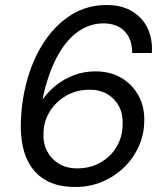

<svg xmlns="http://www.w3.org/2000/svg" viewBox="-20 -732 661 764"><path d="M281 12Q217 12 174.5 -8.5Q132 -29 106.5 -65Q81 -101 71 -148Q61 -195 63 -246Q66 -341 91.5 -425.5Q117 -510 162 -574.5Q207 -639 268 -675.5Q329 -712 403 -712Q466 -712 507.5 -686Q549 -660 568.5 -617Q588 -574 584 -521H506Q506 -577 475.5 -608Q445 -639 391 -639Q340 -639 294 -608.5Q248 -578 212 -515Q176 -452 153 -355Q152 -351 151.5 -345.5Q151 -340 149 -335Q172 -368 203.5 -393Q235 -418 274.5 -433Q314 -448 360 -448Q419 -448 463 -422Q507 -396 531.5 -351Q556 -306 554 -248Q553 -195 531.5 -148Q510 -101 472.5 -65Q435 -29 386 -8.5Q337 12 281 12ZM287 -62Q339 -62 379.5 -85Q420 -108 443.5 -147Q467 -186 468 -236Q470 -277 454 -308Q438 -339 408 -357Q378 -375 336 -375Q285 -375 244 -351.5Q203 -328 178.5 -289Q154 -250 153 -202Q151 -162 167.5 -130.5Q184 -99 214.5 -80.5Q245 -62 287 -62Z"/></svg>

Font: DM Sans 17pt
Style: Italic
Weight: 400
Italic angle: -10°
Version: Version 4.004;gftools[0.9.30]